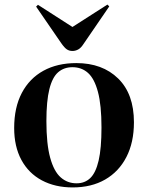

<svg xmlns="http://www.w3.org/2000/svg" viewBox="-20 -806 647 840"><path d="M298 14Q221 14 163 -17Q105 -48 73.5 -106.5Q42 -165 42 -246Q42 -336 75.5 -399.5Q109 -463 170 -496.5Q231 -530 314 -530Q428 -530 497 -462.5Q566 -395 566 -271Q566 -183 533 -119Q500 -55 440 -20.5Q380 14 298 14ZM315 -4Q351 -4 375 -27Q399 -50 411.5 -103.5Q424 -157 424 -248Q424 -346 408.5 -404Q393 -462 365 -487Q337 -512 297 -512Q260 -512 234.5 -490Q209 -468 196 -416Q183 -364 183 -276Q183 -176 199.5 -116Q216 -56 245.5 -30Q275 -4 315 -4ZM297 -583Q283 -583 272.5 -590Q262 -597 248 -617L138 -777L146 -785L297 -688L450 -786L458 -778L345 -613Q334 -596 322 -589.5Q310 -583 297 -583Z"/></svg>

Font: Literata 72pt SemiBold
Style: Regular
Weight: 600
Designer: Latin by Veronika Burian and Jose Scaglione. Greek by Irene Vlachou. Cyrillic by Vera Evstafieva.
Foundry: TypeTogether
Version: Version 3.002